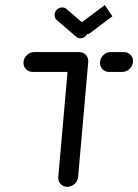

<svg xmlns="http://www.w3.org/2000/svg" viewBox="-20 -719 532 739"><path d="M319.6 -480.7 280.7 -38.1Q279.3 -22.2 267.2 -11.1Q255.2 0 239.3 0Q223.3 0 213.1 -11.1Q203 -22.2 204.4 -38.1L243.3 -480.7ZM70.4 -477Q70.4 -494.1 82.8 -506.3Q95.2 -518.5 111.9 -518.5H284.4Q299.3 -518.5 309.4 -508.7Q319.6 -498.9 319.6 -484.4Q319.6 -467.4 307.2 -454.8Q294.8 -442.2 277.8 -442.2H105.6Q90.7 -442.2 80.6 -452.2Q70.4 -462.2 70.4 -477ZM364.8 -477Q364.8 -494.1 377.2 -506.3Q389.6 -518.5 406.3 -518.5H457Q471.9 -518.5 481.9 -508.5Q491.9 -498.5 491.9 -483.7Q491.9 -466.7 479.4 -454.4Q467 -442.2 450.4 -442.2H399.6Q384.8 -442.2 374.8 -452.2Q364.8 -462.2 364.8 -477ZM190 -660.7Q190 -673 198.9 -681.7Q207.8 -690.4 220 -690.4Q228.9 -690.4 235.9 -684.4L310.4 -620.4Q318.9 -613.7 318.9 -601.5Q318.9 -589.3 310 -580.4Q301.1 -571.5 289.3 -571.5Q280 -571.5 273.3 -577.4L198.9 -641.5Q190 -648.5 190 -660.7ZM412.6 -656.3 327.4 -592.2Q320.4 -586.7 310.4 -586.7Q299.6 -586.7 292.6 -593.7Q285.6 -600.7 285.6 -611.5Q285.6 -618.5 288.9 -625Q292.2 -631.5 297.8 -635.6L383.3 -699.3Z"/></svg>

Font: 26F Galaxy Sans
Style: Bold Italic
Weight: 700
Italic angle: -5°
Designer: C₂₉H₂₅N₃O₅
Version: Version 1.200